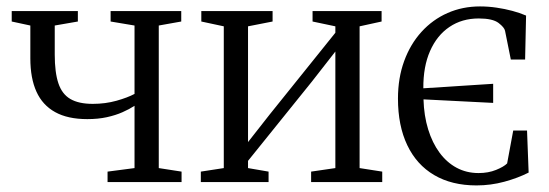

<svg xmlns="http://www.w3.org/2000/svg" viewBox="-20 -567 1711 598"><path d="M315 0V-32.5L399 -43.5V-237.5Q383 -227 361.5 -217.5Q340 -208 312.8 -202Q285.5 -196 252 -196Q191 -196 151.8 -217.8Q112.5 -239.5 93.5 -281.5Q74.5 -323.5 74.5 -385V-487.5L16.5 -500V-532.5H222.5V-500L150.5 -487.5V-397Q150.5 -341.5 161.8 -307.8Q173 -274 199 -258.8Q225 -243.5 269 -243.5Q308 -243.5 342.8 -253.2Q377.5 -263 399 -274.5V-487.5L324.5 -500V-532.5H544.5V-500L474.5 -487.5V-43.5L545.5 -32.5V0Z M605.5 0V-32.5L677 -43.5V-485L607 -500V-532.5H829V-500L752.5 -485V-124.5L820 -210.5L1024.5 -465V-485L953.5 -500V-532.5H1168.5V-500L1100 -485V-43.5L1170.5 -32.5V0H949V-32.5L1024.5 -43.5V-406.5L951.5 -313L752.5 -66V-43.5L816.5 -32.5V0Z M1464 10.5Q1387 10.5 1332.2 -21.8Q1277.5 -54 1248.5 -114.8Q1219.5 -175.5 1219.5 -260Q1219.5 -324 1238.8 -376.8Q1258 -429.5 1292.8 -467.8Q1327.5 -506 1374 -526.5Q1420.5 -547 1475 -547Q1501 -547 1526.5 -543.2Q1552 -539.5 1575.5 -533.2Q1599 -527 1618.5 -518.5L1615.5 -381.5H1571L1553 -471Q1551 -481.5 1532.8 -495.5Q1514.5 -509.5 1471 -509.5Q1419 -509.5 1380 -483.2Q1341 -457 1319.5 -408.2Q1298 -359.5 1298.5 -292L1516 -306V-246.5L1299 -257.5Q1300.5 -206.5 1313.5 -164.2Q1326.5 -122 1349 -91.5Q1371.5 -61 1402.2 -44.5Q1433 -28 1470.5 -28Q1501 -28 1525 -37.8Q1549 -47.5 1559.5 -58L1578.5 -160.5H1621.5L1626.5 -29.5Q1593 -12.5 1550.8 -1Q1508.5 10.5 1464 10.5Z"/></svg>

Font: Merriweather 72pt Light
Style: Regular
Weight: 300
Version: Version 2.100